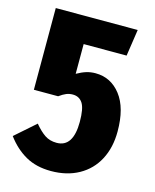

<svg xmlns="http://www.w3.org/2000/svg" viewBox="-107 -751 678 842"><g transform="rotate(15 232.5 -330.0)"><path d="M395 -557H200V-422Q223 -435 242.5 -441Q262 -447 284 -447Q354 -447 398.5 -389.5Q443 -332 443 -225Q443 -152 414 -97Q385 -42 331 -12Q277 18 205 18Q138 18 89.5 -9.5Q41 -37 4 -87L96 -168Q121 -138 143.5 -123Q166 -108 197 -108Q272 -108 272 -223Q272 -284 256.5 -307.5Q241 -331 212 -331Q196 -331 182.5 -325.5Q169 -320 151 -307H41V-678H413Z"/></g></svg>

Font: Fira Sans Extra Condensed ExtraBold
Style: Regular
Weight: 800
Width: 1
Designer: Carrois Corporate & Edenspiekermann AG
Foundry: Carrois Corporate GbR & Edenspiekermann AG
Version: Version 4.203